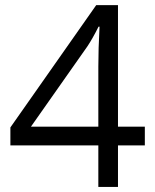

<svg xmlns="http://www.w3.org/2000/svg" viewBox="-20 -738 612 758"><path d="M551.8 -164.1H445.8V0H368.2V-164.1H21V-234.9L359.9 -717.8H445.8V-237.8H551.8ZM368.2 -237.8V-475.1Q368.2 -544.9 373 -632.8H369.1Q345.7 -585.9 325.2 -555.2L102.1 -237.8Z"/></svg>

Font: f4_41667 
Style: Regular
Weight: 400
Foundry: Ascender Corporation
Version: Version 1.10